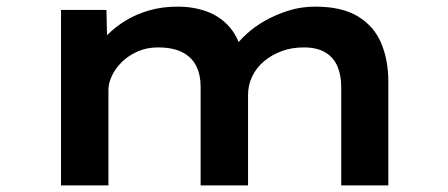

<svg xmlns="http://www.w3.org/2000/svg" viewBox="-20 -559 1352 579"><path d="M164 0V-529H301L304 -399L268 -410Q282 -432 305 -455Q328 -478 359 -497Q390 -516 429.5 -527.5Q469 -539 516 -539Q564 -539 604.5 -524Q645 -509 673 -476.5Q701 -444 712 -391L676 -396L684 -412Q699 -434 723.5 -456.5Q748 -479 780 -497Q812 -515 850 -527Q888 -539 931 -539Q1011 -539 1059.5 -509.5Q1108 -480 1129.5 -429Q1151 -378 1151 -314V0H1009V-297Q1009 -332 997.5 -359Q986 -386 961 -401Q936 -416 896 -416Q860 -416 830 -405Q800 -394 776.5 -374.5Q753 -355 740.5 -328.5Q728 -302 728 -273V0H585V-298Q585 -333 572 -359.5Q559 -386 530.5 -401Q502 -416 456 -416Q423 -416 395.5 -404Q368 -392 348 -372.5Q328 -353 317.5 -330.5Q307 -308 307 -288V0Z"/></svg>

Font: Lexend Peta SemiBold
Style: Regular
Weight: 600
Designer: Bonnie Shaver-Troup, Thomas Jockin
Foundry: Lexend
Version: Version 1.007